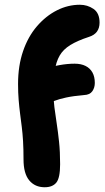

<svg xmlns="http://www.w3.org/2000/svg" viewBox="-20 -780 443 808"><path d="M168 8Q127 8 103 -21Q79 -50 79 -109Q79 -153 77 -186Q75 -219 71.5 -247Q68 -275 64.5 -302Q61 -329 58.5 -359.5Q56 -390 56 -427Q56 -503 77 -564.5Q98 -626 135.5 -669.5Q173 -713 219.5 -736.5Q266 -760 316 -760Q348 -760 373.5 -742.5Q399 -725 399 -685Q399 -662 388 -647Q377 -632 355 -625Q306 -609 276 -590.5Q246 -572 231 -546Q216 -520 210.5 -482.5Q205 -445 205 -391Q205 -360 209 -328.5Q213 -297 218.5 -261.5Q224 -226 228.5 -183.5Q233 -141 233 -89Q233 -31 217 -11.5Q201 8 168 8ZM154 -337Q126 -337 108 -352Q90 -367 90 -390Q90 -423 107.5 -449Q125 -475 157 -487Q197 -500 230.5 -506Q264 -512 294 -512Q321 -512 340 -502.5Q359 -493 369 -475Q379 -457 379 -431Q379 -411 368.5 -396Q358 -381 334 -380Q288 -376 258 -369.5Q228 -363 209 -355.5Q190 -348 177.5 -342.5Q165 -337 154 -337Z"/></svg>

Font: Shantell Sans Light
Style: Bold
Weight: 700
Version: Version 1.011;[c5ecc13dd]